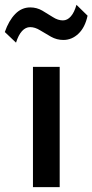

<svg xmlns="http://www.w3.org/2000/svg" viewBox="-59 -770 380 790"><path d="M76.6 0V-495H186.6V0ZM6.9 -594.5 -39.2 -638.2Q-22.9 -685.2 3.5 -712.3Q29.8 -739.5 65.4 -739.5Q92.4 -739.5 115.2 -726.2Q137.9 -712.8 158.7 -699.5Q179.4 -686.1 199.9 -686.1Q218.2 -686.1 232.6 -702.7Q247 -719.2 255.6 -750.2L301.3 -705.5Q291.1 -657.3 263.9 -631.5Q236.8 -605.6 201.8 -605.6Q174.6 -605.6 151 -618.8Q127.4 -632 106.2 -645.2Q85.1 -658.4 65.1 -658.4Q46.6 -658.4 31.7 -642.3Q16.9 -626.2 6.9 -594.5Z"/></svg>

Font: Geologica Thin
Style: Regular
Weight: 100
Version: Version 1.010;gftools[0.9.28]